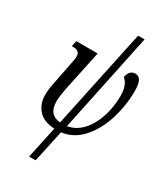

<svg xmlns="http://www.w3.org/2000/svg" viewBox="-239 -863 1048 1206"><g transform="rotate(30 285.0 -260.0)"><path d="M229 9Q150 5 111.5 -38.5Q73 -82 73 -146Q73 -171 76.5 -195Q80 -219 89 -262L114 -389Q116 -403 118 -409Q124 -437 124 -450Q124 -476 111 -485.5Q98 -495 74 -495H65L74 -536H229L167 -243Q155 -181 155 -148Q155 -49 241 -43L393 -760H440L290 -44Q352 -55 396.5 -104Q441 -153 464 -226Q487 -299 487 -380Q487 -419 475.5 -447.5Q464 -476 445 -490Q456 -545 498 -545Q523 -545 536 -523Q549 -501 549 -448Q549 -345 518.5 -244.5Q488 -144 426.5 -73.5Q365 -3 277 8L227 240H180Z"/></g></svg>

Font: Noto Serif Cond
Style: Italic
Weight: 400
Width: 3
Italic angle: -12°
Designer: Monotype Design Team
Foundry: Monotype Imaging Inc.
Version: Version 1.001